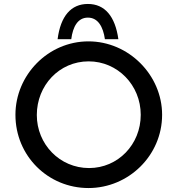

<svg xmlns="http://www.w3.org/2000/svg" viewBox="-20 -942 896 970"><path d="M424 -922C339 -922 286 -861 271 -744H340C348 -807 373 -853 424 -853C475 -853 501 -807 510 -744H578C562 -859 510 -922 424 -922ZM58 -362C58 -154 223 8 427 8C630 8 799 -157 799 -362C799 -563 630 -733 427 -733C223 -733 58 -563 58 -362ZM166 -361C166 -510 279 -632 428 -632C574 -632 691 -512 691 -362C691 -212 576 -93 430 -93C282 -93 166 -213 166 -361Z"/></svg>

Font: Reem Kufi
Style: Regular
Weight: 400
Designer: Khaled Hosny
Version: Version 0.007